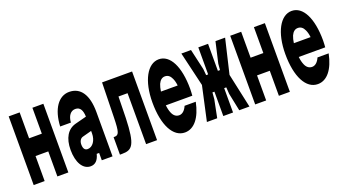

<svg xmlns="http://www.w3.org/2000/svg" viewBox="-54 -1125 2908 1629"><g transform="rotate(-20 1400.0 -310.0)"><path d="M143 0V-226H258V0H357V-620H258V-386H143V-620H44V0Z M659 -66V0H756V-400C756 -555 699 -640 596 -640C500 -640 433 -546 425 -390H522C526 -450 554 -486 596 -486C618 -486 634 -477 644 -460C653 -445 658 -423 659 -394L555 -367C482 -347 440 -279 440 -172C440 -60 484 16 554 16C597 16 624 -13 637 -66ZM659 -242C659 -180 625 -130 580 -130C553 -130 541 -150 541 -186C541 -215 556 -238 577 -243L659 -265Z M839 8C932 8 965 -24 973 -266L977 -460H1059V0H1158V-620H887L880 -306C877 -174 868 -150 828 -150H820V8Z M1568 -252C1569 -268 1571 -292 1571 -313C1571 -516 1506 -640 1405 -640C1303 -640 1230 -509 1230 -313C1230 -108 1298 20 1404 20C1488 20 1550 -58 1578 -194H1477C1461 -157 1437 -134 1408 -134C1380 -134 1359 -150 1346 -181C1338 -200 1332 -223 1329 -252ZM1330 -376C1333 -401 1339 -422 1346 -440C1360 -471 1380 -486 1405 -486C1432 -486 1451 -471 1464 -442C1472 -425 1478 -403 1481 -376Z M1844 0V-220H1863L1867 -160L1900 0H1992L1925 -310L1998 -620H1911L1868 -432L1863 -376H1844V-620H1756V-376H1738L1733 -432L1690 -620H1603L1676 -310L1608 0H1701L1733 -160L1738 -220H1756V0Z M2143 0V-226H2258V0H2357V-620H2258V-386H2143V-620H2044V0Z M2768 -252C2769 -268 2771 -292 2771 -313C2771 -516 2706 -640 2605 -640C2503 -640 2430 -509 2430 -313C2430 -108 2498 20 2604 20C2688 20 2750 -58 2778 -194H2677C2661 -157 2637 -134 2608 -134C2580 -134 2559 -150 2546 -181C2538 -200 2532 -223 2529 -252ZM2530 -376C2533 -401 2539 -422 2546 -440C2560 -471 2580 -486 2605 -486C2632 -486 2651 -471 2664 -442C2672 -425 2678 -403 2681 -376Z"/></g></svg>

Font: Yard Headline
Style: Regular
Weight: 400
Monospace: yes
Designer: Roman Shamin
Foundry: Evil Martians
Version: Version 1.000